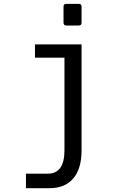

<svg xmlns="http://www.w3.org/2000/svg" viewBox="-20 -780 642 1008"><path d="M408.2 -660.6V-745.1Q408.2 -759.8 392.6 -759.8H329.1Q313.5 -759.8 313.5 -745.1V-660.6Q313.5 -646 329.1 -646H392.6Q408.2 -646 408.2 -660.6ZM240.2 208Q321.3 208 364.7 156.7Q408.2 105.5 408.2 9.8V-546.9H163.6V-477.1H318.4V9.8Q318.4 131.8 230.5 131.8H116.2V208Z"/></svg>

Font: Hack Dev
Style: Regular
Weight: 400
Designer: Christopher Simpkins
Foundry: Christopher Simpkins
Version: Version 2.0315